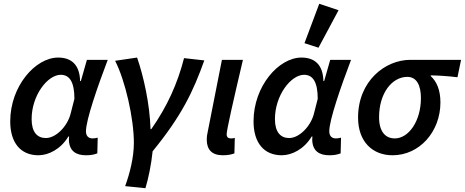

<svg xmlns="http://www.w3.org/2000/svg" viewBox="-20 -808 2455 1014"><path d="M183 12C236 12 301 -20 341 -87H345C344 -79 344 -70 344 -66C347 -9 383 12 434 12C458 12 476 9 494 2L496 -81C488 -79 480 -77 469 -77C446 -77 434 -91 434 -115C434 -174 495 -350 549 -492H439L407 -380H403C401 -467 356 -504 287 -504C167 -504 34 -353 34 -167C34 -54 89 12 183 12ZM222 -79C177 -79 147 -110 147 -179C147 -304 231 -413 301 -413C348 -413 373 -374 373 -286L352 -204C334 -139 275 -79 222 -79Z M641 175 748 186C764 134 779 60 786 -9C939 -196 1000 -324 1059 -489L952 -501C917 -365 863 -246 779 -126H775C771 -260 738 -406 704 -504L588 -487C642 -381 687 -182 687 -54C687 25 665 109 641 175Z M1157 12C1183 12 1203 8 1218 2L1220 -80C1212 -77 1204 -77 1199 -77C1186 -77 1177 -83 1177 -99C1177 -122 1213 -279 1263 -492H1152L1079 -122C1074 -101 1072 -85 1072 -70C1072 -19 1098 12 1157 12Z M1468 12C1521 12 1586 -20 1626 -87H1630C1629 -79 1629 -70 1629 -66C1632 -9 1668 12 1719 12C1743 12 1761 9 1779 2L1781 -81C1773 -79 1765 -77 1754 -77C1731 -77 1719 -91 1719 -115C1719 -174 1780 -350 1834 -492H1724L1692 -380H1688C1686 -467 1641 -504 1572 -504C1452 -504 1319 -353 1319 -167C1319 -54 1374 12 1468 12ZM1507 -79C1462 -79 1432 -110 1432 -179C1432 -304 1516 -413 1586 -413C1633 -413 1658 -374 1658 -286L1637 -204C1619 -139 1560 -79 1507 -79ZM1662 -556 1768 -754 1666 -788 1588 -580Z M2053 12C2196 12 2306 -113 2306 -267C2306 -331 2287 -377 2255 -406V-410C2303 -409 2346 -406 2396 -400L2415 -492H2147C2015 -492 1871 -381 1871 -187C1871 -58 1949 12 2053 12ZM2065 -77C2016 -77 1982 -112 1982 -189C1982 -317 2051 -402 2131 -402C2182 -402 2203 -355 2203 -290C2203 -168 2138 -77 2065 -77Z"/></svg>

Font: Source Sans Pro Semibold
Style: Italic
Weight: 600
Italic angle: -11°
Designer: Paul D. Hunt
Foundry: Adobe Systems Incorporated
Version: Version 3.006;hotconv 1.0.111;makeotfexe 2.5.65597